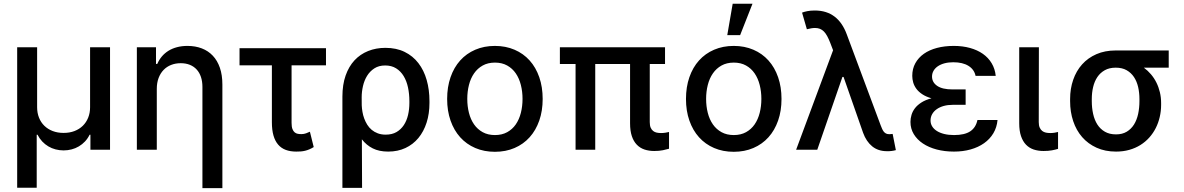

<svg xmlns="http://www.w3.org/2000/svg" viewBox="-20 -797 6301 1022"><path d="M71.4 -545.5H177.6V-226.2Q177.6 -195.7 187.7 -170.5Q197.8 -145.2 216.3 -127.3Q234.7 -109.4 260.7 -99.4Q286.6 -89.5 318.5 -89.5Q350.5 -89.5 376.4 -99.4Q402.3 -109.4 420.8 -127.5Q439.3 -145.6 449.4 -170.8Q459.5 -196 459.5 -226.2V-545.5H565.7V0H461.3V-79.9H457Q447.1 -59.7 432.4 -44Q417.6 -28.4 399.7 -17.8Q381.7 -7.1 361.2 -1.8Q340.6 3.6 318.5 3.6Q296.5 3.6 275.9 -1.8Q255.3 -7.1 237.4 -17.8Q219.5 -28.4 204.7 -44Q190 -59.7 179.7 -79.9H175.4V202.4H71.4Z M708.5 -545.5H810.4V-456.7H817.1Q826.7 -478.7 841.4 -496.3Q856.2 -513.8 876.4 -526.5Q896.7 -539.1 922.1 -545.8Q947.4 -552.6 978 -552.6Q1019.9 -552.6 1054.2 -539.4Q1088.4 -526.3 1112.7 -500.5Q1137.1 -474.8 1150.4 -436.3Q1163.7 -397.7 1163.7 -346.9V204.5H1057.5V-334.2Q1057.5 -363.6 1049.7 -387.1Q1041.9 -410.5 1027 -426.8Q1012.1 -443.2 990.6 -451.9Q969.1 -460.6 941.8 -460.6Q914.4 -460.6 891.2 -451.5Q867.9 -442.5 850.9 -424.9Q833.8 -407.3 824.2 -381.9Q814.6 -356.5 814.6 -323.9V0H708.5Z M1255 -540.5H1715.2V-449.2H1532V-143.1Q1532 -122.2 1536.6 -110.3Q1541.2 -98.4 1548.7 -92.3Q1556.1 -86.3 1565.3 -84.7Q1574.6 -83.1 1583.8 -83.1Q1598 -83.1 1609.2 -87.4Q1620.4 -91.6 1629.6 -95.9L1649.9 -14.2Q1637.8 -6.7 1626.4 -2Q1615.1 2.8 1603.9 5.5Q1592.7 8.2 1581 9.1Q1569.2 9.9 1556.8 9.9Q1525.6 9.9 1501.2 0.9Q1476.9 -8.2 1460.6 -27.2Q1444.2 -46.2 1435.7 -75.6Q1427.2 -105.1 1427.2 -146.3V-449.2H1255Z M1802.6 -282.7Q1802.6 -346.2 1819.6 -394.7Q1836.6 -443.2 1867 -475.9Q1897.4 -508.5 1939.5 -525.4Q1981.5 -542.3 2031.6 -542.3Q2089.8 -542.3 2133.7 -520.8Q2177.6 -499.3 2207 -461.1Q2236.5 -422.9 2251.2 -371.1Q2266 -319.2 2266 -258.5V-248.6Q2266 -191.8 2250.7 -144.2Q2235.4 -96.6 2207 -62.3Q2178.6 -28.1 2138 -9.1Q2097.3 9.9 2046.2 9.9Q1998.2 9.9 1964.3 -7.1Q1930.4 -24.1 1906.2 -55.4L1907.3 203.1H1802.6ZM1905.5 -236.5Q1906.2 -219.8 1909.3 -201.7Q1912.3 -183.6 1918.7 -166.2Q1925.1 -148.8 1934.8 -133.2Q1944.6 -117.5 1958.6 -105.8Q1972.7 -94.1 1991.1 -87.2Q2009.6 -80.3 2033 -80.3Q2066.8 -80.3 2090.6 -94.1Q2114.3 -108 2129.6 -131.2Q2144.9 -154.5 2152 -185Q2159.1 -215.6 2159.1 -248.6V-258.5Q2159.1 -296.9 2151.8 -331.3Q2144.5 -365.8 2128.7 -391.9Q2112.9 -418 2088.6 -433.2Q2064.3 -448.5 2030.2 -448.5Q1996.4 -448.5 1972.7 -433.1Q1948.9 -417.6 1933.9 -393.3Q1919 -369 1912.1 -338.8Q1905.2 -308.6 1905.2 -279.1Z M2360.1 -270.2Q2360.1 -333.8 2378.2 -386Q2396.3 -438.2 2429.5 -475.1Q2462.7 -512.1 2509.8 -532.3Q2556.8 -552.6 2614.3 -552.6Q2671.9 -552.6 2718.9 -532.3Q2766 -512.1 2799.2 -475.1Q2832.4 -438.2 2850.5 -386Q2868.6 -333.8 2868.6 -270.2Q2868.6 -207 2850.5 -155.2Q2832.4 -103.3 2799.2 -66.4Q2766 -29.5 2718.9 -9.2Q2671.9 11 2614.3 11Q2556.8 11 2509.8 -9.2Q2462.7 -29.5 2429.5 -66.4Q2396.3 -103.3 2378.2 -155.2Q2360.1 -207 2360.1 -270.2ZM2467.3 -270.6Q2467.3 -231.2 2476.2 -196.2Q2485.1 -161.2 2503.4 -134.9Q2521.7 -108.7 2549.4 -93.4Q2577.1 -78.1 2614.7 -78.1Q2652 -78.1 2679.7 -93.4Q2707.4 -108.7 2725.5 -134.9Q2743.6 -161.2 2752.5 -196.2Q2761.4 -231.2 2761.4 -270.6Q2761.4 -309.7 2752.5 -344.8Q2743.6 -380 2725.5 -406.4Q2707.4 -432.9 2679.7 -448.3Q2652 -463.8 2614.7 -463.8Q2577.1 -463.8 2549.4 -448.3Q2521.7 -432.9 2503.4 -406.4Q2485.1 -380 2476.2 -344.8Q2467.3 -309.7 2467.3 -270.6Z M2960.2 -456.3V-545.5H3519.9V-456.3H3438.6V-147Q3438.6 -128.9 3443.5 -117.5Q3448.5 -106.2 3456.7 -99.8Q3464.8 -93.4 3475.7 -91.1Q3486.5 -88.8 3498.6 -88.8Q3510.7 -88.8 3522.4 -90.7Q3534.1 -92.7 3541.2 -94.5V-5.3Q3527.7 -1.4 3508.2 2.7Q3488.6 6.7 3462.7 6.7Q3433.9 6.7 3410.3 -1.2Q3386.7 -9.2 3369.7 -26.8Q3352.6 -44.4 3343.2 -72.4Q3333.8 -100.5 3333.8 -141V-456.3H3148.4V0H3043.7V-456.3Z M3631.4 -270.2Q3631.4 -333.8 3649.5 -386Q3667.6 -438.2 3700.8 -475.1Q3734 -512.1 3781.1 -532.3Q3828.1 -552.6 3885.7 -552.6Q3943.2 -552.6 3990.2 -532.3Q4037.3 -512.1 4070.5 -475.1Q4103.7 -438.2 4121.8 -386Q4139.9 -333.8 4139.9 -270.2Q4139.9 -207 4121.8 -155.2Q4103.7 -103.3 4070.5 -66.4Q4037.3 -29.5 3990.2 -9.2Q3943.2 11 3885.7 11Q3828.1 11 3781.1 -9.2Q3734 -29.5 3700.8 -66.4Q3667.6 -103.3 3649.5 -155.2Q3631.4 -207 3631.4 -270.2ZM3886 -78.1Q3923.3 -78.1 3951 -93.4Q3978.7 -108.7 3996.8 -134.9Q4014.9 -161.2 4023.8 -196.2Q4032.7 -231.2 4032.7 -270.6Q4032.7 -309.7 4023.8 -344.8Q4014.9 -380 3996.8 -406.4Q3978.7 -432.9 3951 -448.3Q3923.3 -463.8 3886 -463.8Q3848.4 -463.8 3820.7 -448.3Q3793 -432.9 3774.7 -406.4Q3756.4 -380 3747.5 -344.8Q3738.6 -309.7 3738.6 -270.6Q3738.6 -231.2 3747.5 -196.2Q3756.4 -161.2 3774.7 -134.9Q3793 -108.7 3820.7 -93.4Q3848.4 -78.1 3886 -78.1ZM3880 -777H3985.4L3919.7 -610.1H3851.2Z M4217.7 0 4414.4 -529.5 4398.8 -570.3Q4391 -590.2 4383 -604.9Q4375 -619.7 4365.6 -629.3Q4356.2 -638.8 4344.6 -643.5Q4333.1 -648.1 4318.2 -648.1Q4308.9 -648.1 4298.1 -646.3Q4287.3 -644.5 4274.9 -641.3L4249.3 -729.8Q4259.6 -734 4277 -737.6Q4294.4 -741.1 4316.8 -741.1Q4349.1 -741.1 4375.4 -732.8Q4401.6 -724.4 4422.8 -708.3Q4443.9 -692.1 4459.9 -668.5Q4475.9 -644.9 4487.2 -614.3L4668 -129.3Q4671.9 -119.7 4675.4 -111.3Q4679 -103 4683.9 -96.6Q4688.9 -90.2 4695.8 -86.5Q4702.8 -82.7 4713.4 -82.7Q4717.7 -82.7 4722.7 -83.3Q4727.6 -83.8 4731.5 -84.2L4748.6 2.1Q4738.3 5 4726 6.6Q4713.8 8.2 4701.7 7.8Q4654.1 7.8 4622.5 -18.1Q4590.9 -44 4574.2 -90.2L4470.2 -387.4H4464.1L4330.3 0Z M4826.3 -148.1Q4826.3 -166.5 4831.9 -185.4Q4837.4 -204.2 4850.3 -221.1Q4863.3 -237.9 4884.8 -251.6Q4906.2 -265.3 4938.2 -273.8Q4908.7 -282.3 4889 -295.5Q4869.3 -308.6 4857.6 -324.6Q4845.9 -340.6 4840.9 -358.1Q4835.9 -375.7 4835.9 -393.1Q4835.9 -431.1 4852.3 -460.6Q4868.6 -490.1 4897.7 -510.7Q4926.8 -531.2 4967.3 -541.9Q5007.8 -552.6 5056.8 -552.6Q5104 -552.6 5143.3 -541.7Q5182.5 -530.9 5211.6 -510.5Q5240.8 -490.1 5258.5 -460.4Q5276.3 -430.8 5280.2 -393.1H5172.9Q5165.8 -427.2 5135.1 -446.4Q5104.4 -465.6 5054.3 -465.6Q5028.1 -465.6 5007.1 -459.9Q4986.2 -454.2 4971.4 -443.9Q4956.7 -433.6 4948.9 -419.7Q4941.1 -405.9 4941.1 -389.2Q4941.4 -358.3 4968.9 -339.7Q4996.4 -321 5050.8 -321H5120V-239H5050.8Q5024.9 -239 5003.4 -233Q4981.9 -226.9 4966.3 -215.9Q4950.6 -204.9 4941.9 -189.5Q4933.2 -174 4933.2 -155.5Q4933.2 -138.5 4941.9 -124.3Q4950.6 -110.1 4966.8 -99.8Q4983 -89.5 5006.2 -83.8Q5029.5 -78.1 5058.2 -78.1Q5114.7 -78.1 5144.5 -98Q5174.4 -117.9 5182.9 -158.4H5289.8Q5286.2 -119 5267.6 -87.7Q5248.9 -56.5 5218.2 -34.8Q5187.5 -13.1 5146.7 -1.6Q5105.8 9.9 5057.9 9.9Q5008.5 9.9 4966.1 -1.2Q4923.7 -12.4 4892.6 -33.2Q4861.5 -54 4843.9 -83.1Q4826.3 -112.2 4826.3 -148.1Z M5405.2 -545.5H5509.9L5509.2 -147Q5509.2 -128.9 5514.4 -117.5Q5519.5 -106.2 5527.9 -99.8Q5536.2 -93.4 5547.2 -91.1Q5558.2 -88.8 5570.3 -88.8Q5582 -88.8 5593.9 -90.7Q5605.8 -92.7 5611.9 -94.5V-4.6Q5598.4 -0.4 5579.4 3.2Q5560.4 6.7 5534.8 6.7Q5506 6.7 5482.2 -1.2Q5458.5 -9.2 5441.4 -26.8Q5424.4 -44.4 5414.8 -72.4Q5405.2 -100.5 5405.2 -141Z M5676.1 -269.9Q5676.1 -324.9 5692.5 -372.2Q5708.8 -419.4 5739.9 -454.2Q5771 -489 5816.2 -508.7Q5861.5 -528.4 5919 -528.4H6201V-436.8H6068.5Q6089.5 -421.5 6106.5 -401.5Q6123.6 -381.4 6135.5 -357.4Q6147.4 -333.5 6153.9 -306.1Q6160.5 -278.8 6160.5 -248.6V-238.6Q6160.5 -205.6 6153.2 -174.4Q6146 -143.1 6132.1 -115.6Q6118.3 -88.1 6097.7 -65Q6077.1 -41.9 6050.4 -25.2Q6023.8 -8.5 5991.1 0.7Q5958.5 9.9 5920.5 9.9Q5862.6 9.9 5817.1 -10.7Q5771.7 -31.2 5740.2 -67.3Q5708.8 -103.3 5692.5 -152.3Q5676.1 -201.3 5676.1 -258.5ZM5791.5 -258.5Q5791.5 -222.7 5798.7 -190.5Q5805.8 -158.4 5821.2 -134.2Q5836.6 -110.1 5861.2 -95.9Q5885.7 -81.7 5920.5 -81.7Q5953.8 -81.7 5977.5 -95.9Q6001.1 -110.1 6016.2 -134.2Q6031.2 -158.4 6038.2 -190.5Q6045.1 -222.7 6045.1 -258.5V-269.9Q6045.1 -303.6 6038.2 -333.8Q6031.2 -364 6016 -386.9Q6000.7 -409.8 5976.9 -423.3Q5953.1 -436.8 5919 -436.8Q5884.9 -436.8 5860.8 -423.3Q5836.6 -409.8 5821.2 -386.9Q5805.8 -364 5798.7 -333.8Q5791.5 -303.6 5791.5 -269.9Z"/></svg>

Font: Cannonade Med
Style: Regular
Weight: 500
Designer: Rasmus Andersson
Foundry: rsms
Version: Version 3.012;git-f93a4a705